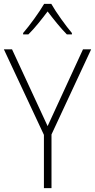

<svg xmlns="http://www.w3.org/2000/svg" viewBox="-20 -1019 489 988"><path d="M244 -999H207C183 -957 132 -887 99 -849V-842H126C159 -874 197 -923 225 -960C254 -922 291 -875 324 -842H350V-849C321 -883 268 -956 244 -999ZM225 -370 42 -765H0L206 -325V-51H245V-327L449 -765H407Z"/></svg>

Font: Noto Sans Tamil UI SemiCondensed ExtraLight
Style: Regular
Weight: 200
Width: 4
Designer: Jelle Bosma - Monotype Design Team
Foundry: Monotype Imaging Inc.
Version: Version 2.004